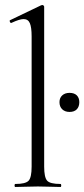

<svg xmlns="http://www.w3.org/2000/svg" viewBox="-20 -745 336 765"><path d="M41 0Q38 0 38 -6Q38 -12 41 -12Q82 -12 94 -25Q106 -38 106 -81V-600Q106 -636 99 -652.5Q92 -669 74 -669Q58 -669 26 -654Q22 -652 19.5 -658Q17 -664 21 -665L144 -724Q146 -725 149 -725Q151 -725 153.5 -723Q156 -721 156 -718V-81Q156 -39 167.5 -25.5Q179 -12 221 -12Q224 -12 224 -6Q224 0 221 0Q204 0 180.5 -1Q157 -2 131 -2Q106 -2 82 -1Q58 0 41 0ZM257 -299Q239 -299 228 -309.5Q217 -320 217 -338Q217 -355 228 -365Q239 -375 257 -375Q276 -375 286 -365Q296 -355 296 -338Q296 -320 286 -309.5Q276 -299 257 -299Z"/></svg>

Font: Cormorant Light
Style: Regular
Weight: 300
Designer: Christian Thalmann (Catharsis Fonts)
Foundry: Catharsis Fonts
Version: Version 4.000